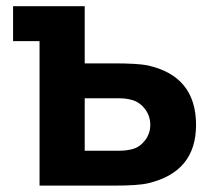

<svg xmlns="http://www.w3.org/2000/svg" viewBox="-20 -582 676 602"><path d="M442.9 -377Q594.7 -343.3 594.7 -190.4Q594.7 -42.5 443.8 -7.3Q413.1 0 336.4 0H104V-453.1H21V-562.5H245.6V-383.3H336.4Q411.1 -383.3 442.9 -377ZM396 -114.7Q418.9 -121.1 435.1 -142.3Q451.2 -163.6 451.2 -190.4Q451.2 -218.8 434.3 -240.5Q417.5 -262.2 393.6 -268.6Q375.5 -273.9 352.1 -273.9H245.6V-109.4H352.1Q377 -109.4 396 -114.7Z"/></svg>

Font: Manrope3 ExtraBold
Style: Bold
Weight: 800
Width: 4
Designer: Mikhail Sharanda
Foundry: Mikhail Sharanda
Version: Version 3.000;PS 003.000;hotconv 1.0.88;makeotf.lib2.5.64775